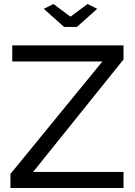

<svg xmlns="http://www.w3.org/2000/svg" viewBox="-20 -936 671 956"><path d="M246 -916 331 -853 416 -916 464 -892 363 -802H299L198 -892ZM32 -70 490 -630H41V-710H595V-640L145 -80H595V0H32Z"/></svg>

Font: PTCRaleway Medium
Style: Regular
Weight: 500
Designer: Matt McInerney, Pablo Impallari, Rodrigo Fuenzalida
Foundry: Matt McInerney, Pablo Impallari, Rodrigo Fuenzalida
Version: Version 3.000g; ttfautohint (v1.5) -l 8 -r 28 -G 28 -x 14 -D